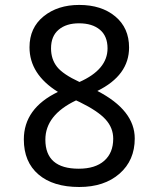

<svg xmlns="http://www.w3.org/2000/svg" viewBox="-20 -745 640 775"><path d="M373 -377.9Q523.9 -299.8 523.9 -186Q523.9 -97.7 462.4 -43.9Q400.9 9.8 299.8 9.8Q194.3 9.8 135.3 -40.8Q76.2 -91.3 76.2 -182.1Q76.2 -307.6 213.9 -374Q99.1 -445.3 99.1 -554.2Q99.1 -632.8 156 -679Q212.9 -725.1 299.8 -725.1Q389.6 -725.1 445.3 -678.7Q501 -632.3 501 -553.2Q501 -440.9 373 -377.9ZM300.8 -414.1Q414.1 -464.4 414.1 -549.8Q414.1 -599.1 383.3 -625Q352.5 -650.9 298.8 -650.9Q247.1 -650.9 216.6 -625Q186 -599.1 186 -549.8Q186 -505.9 210.2 -475.3Q234.4 -444.8 300.8 -414.1ZM287.1 -339.8Q163.1 -280.8 163.1 -181.2Q163.1 -64 297.9 -64Q364.3 -64 400.6 -95.9Q437 -127.9 437 -185.1Q437 -229 406.2 -262.9Q375.5 -296.9 301.8 -333Z"/></svg>

Font: Droid Sans Mono
Style: Regular
Weight: 400
Monospace: yes
Foundry: Ascender Corporation
Version: Version 1.00 build 112